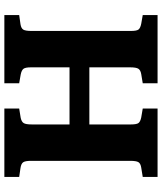

<svg xmlns="http://www.w3.org/2000/svg" viewBox="49 -792 743 881"><g transform="rotate(-90 420.5 -351.5)"><path d="M49 0V-68L92 -75Q111 -78 117 -88Q123 -98 123 -126V-580Q123 -607 116.5 -616.5Q110 -626 90 -629L49 -635V-703H363V-635L320 -628Q302 -624 296 -614Q290 -604 290 -577V-404H552V-581Q552 -606 545.5 -615Q539 -624 519 -628L479 -635V-703H792V-635L750 -629Q731 -626 725 -616Q719 -606 719 -578V-122Q719 -96 725.5 -87.5Q732 -79 752 -75L792 -68V0H479V-68L521 -75Q539 -78 545.5 -88Q552 -98 552 -126V-313H290V-122Q290 -96 296.5 -87.5Q303 -79 322 -75L363 -68V0Z"/></g></svg>

Font: Literata 18pt
Style: Bold
Weight: 700
Designer: Latin by Veronika Burian and Jose Scaglione. Greek by Irene Vlachou. Cyrillic by Vera Evstafieva.
Foundry: TypeTogether
Version: Version 3.103;gftools[0.9.29]